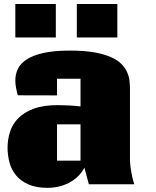

<svg xmlns="http://www.w3.org/2000/svg" viewBox="-20 -904 763 942"><path d="M416 0 394 -81.5Q381.3 -56.6 361.8 -38.1Q342.3 -19.5 318.4 -7.1Q294.4 5.4 267.3 11.5Q240.2 17.6 213.4 17.6Q157.2 17.6 119.4 0.7Q81.5 -16.1 58.8 -43.7Q36.1 -71.3 26.6 -106.7Q17.1 -142.1 17.1 -179.7Q17.1 -218.3 28.6 -255.6Q40 -293 68.1 -322.5Q96.2 -352.1 143.8 -370.1Q191.4 -388.2 263.7 -388.2Q288.6 -388.2 317.4 -386.7Q346.2 -385.3 375 -381.8V-517.6H259.8V-436L67.4 -436.5Q62 -455.6 58.6 -474.1Q55.2 -492.7 55.2 -509.8Q55.2 -539.1 67.6 -565.7Q80.1 -592.3 110.6 -612.3Q141.1 -632.3 192.6 -644Q244.1 -655.8 322.8 -655.8Q393.6 -655.8 442.9 -647Q492.2 -638.2 524.9 -623.5Q557.6 -608.9 576.2 -589.6Q594.7 -570.3 604 -549.1Q613.3 -527.8 615.5 -506.1Q617.7 -484.4 617.7 -464.8V-125.5Q617.7 -102.1 620.8 -80.1Q624 -58.1 627.9 -40Q632.8 -19 638.7 0ZM259.8 -293.9V-115.7H375V-293.9ZM253.9 -884.3V-720.2H55.2V-884.3ZM555.7 -884.3V-720.2H356.9V-884.3Z"/></svg>

Font: Coda Caption ExtraBold
Style: Regular
Weight: 800
Designer: vernon adams
Foundry: vernon adams
Version: Version 1.002